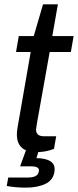

<svg xmlns="http://www.w3.org/2000/svg" viewBox="-20 -693 361 889"><path d="M101.1 175.8Q51.3 175.8 11.2 168L18.1 128.9H109.9Q160.2 128.9 160.2 95.2Q160.2 77.1 124 77.1H73.2L100.1 2.9Q58.1 -15.1 58.1 -70.8Q58.1 -84 61 -101.1L122.1 -452.1H54.2L66.9 -525.9H136.2L179.2 -672.9H248L222.2 -525.9H320.8L308.1 -452.1H210L150.9 -121.1Q150.4 -118.2 149.4 -111.8Q148.4 -105.5 147.7 -100.1Q147 -94.7 147 -92.8Q147 -62 184.1 -62H240.2L230 -3.9Q197.3 9.8 157.2 11.2L148.9 39.1Q232.9 41 232.9 89.8Q232.9 114.3 221.4 131.8Q210 149.4 190.2 158.4Q170.4 167.5 148.4 171.6Q126.5 175.8 101.1 175.8Z"/></svg>

Font: Archivo
Style: Italic
Weight: 400
Italic angle: -10°
Designer: Hector Gatti
Foundry: Omnibus-Type
Version: Version 2.001